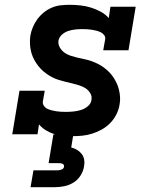

<svg xmlns="http://www.w3.org/2000/svg" viewBox="-20 -558 640 798"><path d="M280 8Q261 8 241.5 6Q222 4 204 -1.5Q186 -7 170 -17Q154 -27 142 -41L136 0H31L61 -181H166L158 -136Q157 -126 162.5 -118Q168 -110 176.5 -106Q185 -102 194.5 -99.5Q204 -97 214 -95.5Q224 -94 234 -93.5Q244 -93 254 -93Q269 -93 284.5 -94.5Q300 -96 315.5 -100.5Q331 -105 344.5 -116Q358 -127 360 -142Q363 -158 355 -171Q347 -184 335 -191.5Q323 -199 308.5 -203.5Q294 -208 279.5 -211.5Q265 -215 250.5 -218.5Q236 -222 222 -226.5Q208 -231 195 -238Q182 -245 170.5 -253.5Q159 -262 149 -272.5Q139 -283 131 -295Q123 -307 117 -320.5Q111 -334 108 -348.5Q105 -363 104.5 -378Q104 -393 106 -409Q109 -427 116.5 -445Q124 -463 135.5 -478.5Q147 -494 162.5 -506.5Q178 -519 196 -526.5Q214 -534 232.5 -536Q251 -538 269 -538Q292 -538 314.5 -535.5Q337 -533 358 -526.5Q379 -520 398.5 -509.5Q418 -499 432 -483L439 -530H544L514 -349H409L417 -394Q419 -404 413 -412Q407 -420 398.5 -424Q390 -428 380.5 -430.5Q371 -433 361 -434.5Q351 -436 341.5 -436.5Q332 -437 322 -437Q307 -437 293 -435.5Q279 -434 264.5 -429.5Q250 -425 238 -414.5Q226 -404 223 -389Q221 -374 228.5 -361Q236 -348 247.5 -339.5Q259 -331 273 -326.5Q287 -322 301.5 -318.5Q316 -315 331 -312Q346 -309 360 -304Q374 -299 387 -292.5Q400 -286 411.5 -277.5Q423 -269 433 -259Q443 -249 451 -237Q459 -225 465 -212Q471 -199 474.5 -184.5Q478 -170 479 -154.5Q480 -139 477 -124Q474 -103 464 -83Q454 -63 438.5 -47Q423 -31 403.5 -20Q384 -9 363 -2.5Q342 4 321.5 6Q301 8 280 8ZM107 220 119 150H219Q227 150 236 146.5Q245 143 246 135Q246 135 246 135Q246 135 246 135Q247 131 245 127.5Q243 124 239.5 122.5Q236 121 232 120.5Q228 120 224 120H182L202 0H285L276 55Q289 58 300.5 65Q312 72 320 82.5Q328 93 330 107Q332 121 329 135Q326 154 314.5 172Q303 190 285 201Q267 212 247 216Q227 220 207 220Z"/></svg>

Font: Iosevka Curly Slab ExObl
Style: Bold
Weight: 700
Width: 7
Italic angle: -9°
Monospace: yes
Designer: Belleve Invis
Foundry: Belleve Invis
Version: Version 11.0.0; ttfautohint (v1.8.3)